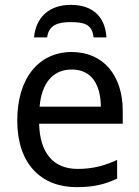

<svg xmlns="http://www.w3.org/2000/svg" viewBox="-20 -760 572 790"><path d="M271 -740C180 -740 127 -686 120 -606H174C180 -658 221 -669 269 -669C326 -669 359 -661 365 -606H418C413 -688 365 -740 271 -740ZM275 -546C141 -546 51 -440 51 -264C51 -85 150 10 295 10C365 10 410 -1 462 -25V-102C409 -78 363 -65 299 -65C200 -65 144 -130 141 -251H485V-304C485 -450 405 -546 275 -546ZM275 -474C357 -474 394 -412 395 -321H143C151 -417 197 -474 275 -474Z"/></svg>

Font: Noto Sans Thai
Style: Regular
Weight: 400
Designer: Monotype Design Team
Foundry: Monotype Imaging Inc.
Version: Version 1.901